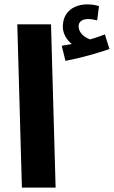

<svg xmlns="http://www.w3.org/2000/svg" viewBox="-20 -857 520 877"><path d="M279 -579C349 -592 428 -615 480 -633L459 -700C439 -692 416 -684 392 -677C368 -685 339 -706 339 -737C339 -757 355 -770 382 -770C397 -770 411 -767 424 -764L432 -829C417 -834 399 -837 378 -837C324 -837 267 -808 267 -735C267 -703 285 -674 308 -656C296 -654 282 -651 262 -648ZM80 0H234L213 -746H59Z"/></svg>

Font: Noto Sans Arabic UI SmCn XBd
Style: Regular
Weight: 800
Width: 4
Designer: Monotype Design Team, Nadine Chahine and Nizar Qandah
Foundry: Monotype Imaging Inc.
Version: Version 2.010